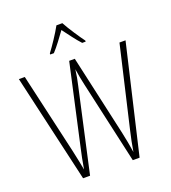

<svg xmlns="http://www.w3.org/2000/svg" viewBox="-166 -1163 1060 1191"><g transform="rotate(-20 364.0 -567.0)"><path d="M384 -1041H345C322 -998 275 -928 247 -891V-884H271C301 -916 337 -966 364 -1003C393 -965 427 -917 458 -884H481V-891C459 -920 408 -996 384 -1041ZM716 -807H676L552 -274C541 -228 533 -187 525 -139C517 -190 511 -223 500 -274L381 -807H344L226 -274C218 -242 208 -188 200 -142C195 -171 186 -214 173 -274L51 -807H12L176 -93H222L344 -644C352 -679 357 -704 362 -745C369 -700 374 -674 382 -638L504 -93H549Z"/></g></svg>

Font: Noto Sans Kannada UI Condensed ExtraLight
Style: Regular
Weight: 200
Width: 3
Designer: Jelle Bosma - Monotype Design Team
Foundry: Monotype Imaging Inc.
Version: Version 2.005